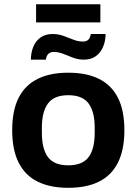

<svg xmlns="http://www.w3.org/2000/svg" viewBox="-20 -886 653 918"><path d="M306.4 12Q219.5 12 159.7 -17.7Q99.8 -47.4 69.1 -108.5Q38.3 -169.7 38.3 -263.2Q38.3 -357.8 69.1 -418.4Q99.8 -479 159.7 -508.7Q219.5 -538.4 306.4 -538.4Q394 -538.4 453.6 -508.7Q513.2 -479 543.9 -418.4Q574.7 -357.8 574.7 -263.2Q574.7 -169.7 543.9 -108.5Q513.2 -47.4 453.6 -17.7Q394 12 306.4 12ZM306.4 -95.6Q374.3 -95.6 403.5 -134.6Q432.8 -173.6 432.8 -251.4V-274.8Q432.8 -352 403.5 -391.4Q374.3 -430.8 306.4 -430.8Q238.7 -430.8 209.5 -391.4Q180.2 -352 180.2 -274.8V-251.4Q180.2 -173.6 209.5 -134.6Q238.7 -95.6 306.4 -95.6ZM127.7 -600.8Q127.7 -633.7 138.9 -661.6Q150.1 -689.5 173.4 -706.5Q196.7 -723.4 231.7 -723.4Q259 -723.4 283 -714.6Q307 -705.8 330.2 -696.6Q353.4 -687.3 377.3 -687.3Q392.4 -687.3 401.8 -695.7Q411.3 -704.1 414 -723.4H484.8Q484.8 -691.3 473.5 -663.5Q462.3 -635.7 439.4 -618.3Q416.5 -600.8 380.8 -600.8Q354.3 -600.8 329.8 -610Q305.4 -619.2 282.6 -628.4Q259.8 -637.7 236 -637.7Q221.7 -637.7 211.8 -628.9Q201.9 -620.1 199.3 -600.8ZM152.5 -779V-865.7H459.9V-779Z"/></svg>

Font: Archivo Variable SemiBold
Style: Regular
Weight: 600
Designer: Hector Gatti
Foundry: Omnibus-Type
Version: Version 2.001